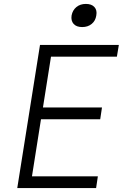

<svg xmlns="http://www.w3.org/2000/svg" viewBox="-20 -959 640 979"><path d="M68 0 184 -730H586L576 -670H240L199 -411H500L491 -351H189L143 -60H479L470 0ZM399 -821Q370 -821 355.5 -837Q341 -853 345 -880Q350 -907 369.5 -923Q389 -939 418 -939Q447 -939 461.5 -923Q476 -907 471 -880Q467 -853 447.5 -837Q428 -821 399 -821Z"/></svg>

Font: JetBrains Mono NL ExtraLight
Style: Italic
Weight: 200
Italic angle: -9°
Monospace: yes
Designer: Philipp Nurullin, Konstantin Bulenkov
Foundry: JetBrains
Version: Version 2.305; ttfautohint (v1.8.4.7-5d5b)